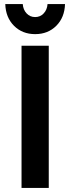

<svg xmlns="http://www.w3.org/2000/svg" viewBox="-20 -925 346 945"><path d="M92 -905Q94 -877 111 -859Q128 -841 153 -841Q178 -841 195 -859Q212 -877 214 -905H300Q298 -839 257 -798Q216 -757 153 -757Q90 -757 49 -798Q8 -839 6 -905ZM86 -700H220V0H86Z"/></svg>

Font: Montserrat arm Medium
Style: Regular
Weight: 500
Designer: Julieta Ulanovsky
Foundry: Julieta Ulanovsky
Version: Version 6.000;PS 006.000;hotconv 1.0.88;makeotf.lib2.5.64775